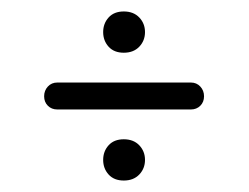

<svg xmlns="http://www.w3.org/2000/svg" viewBox="-20 -354 434 335"><path d="M169.5 -49.5Q160 -60 160 -75Q160 -90 169.5 -100.5Q179 -111 196 -111Q213 -111 223 -100.5Q233 -90 233 -75Q233 -60 223 -49.5Q213 -39 196 -39Q179 -39 169.5 -49.5ZM169.5 -272.5Q160 -283 160 -298Q160 -313 169.5 -323.5Q179 -334 196 -334Q213 -334 223 -323.5Q233 -313 233 -298Q233 -283 223 -272.5Q213 -262 196 -262Q179 -262 169.5 -272.5ZM313 -163H80Q70 -163 63.5 -169.5Q57 -176 57 -186Q57 -196 63.5 -203Q70 -210 80 -210H313Q323 -210 329.5 -203Q336 -196 336 -186Q336 -176 329.5 -169.5Q323 -163 313 -163Z"/></svg>

Font: Flamenco
Style: Regular
Weight: 400
Designer: Luciano Vergara
Foundry: Luciano Vergara
Version: Version 1.003